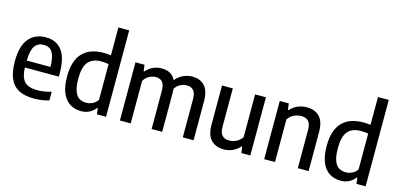

<svg xmlns="http://www.w3.org/2000/svg" viewBox="-71 -1266 3599 1734"><g transform="rotate(15 1728.0 -399.0)"><path d="M458.5 -240H141Q143 -177 160.5 -140Q178 -103 213 -87Q248 -71 305.5 -71Q359 -71 431.5 -91V-10Q361 10 293 10Q206 10 150 -18.8Q94 -47.5 66.2 -109.8Q38.5 -172 38.5 -272.5Q38.5 -413 95.5 -482.8Q152.5 -552.5 255 -552.5Q354.5 -552.5 406.5 -483Q458.5 -413.5 458.5 -270ZM141 -305H362.5Q361.5 -371.5 348.5 -410.2Q335.5 -449 312.2 -465.5Q289 -482 254 -482Q200 -482 171.2 -442Q142.5 -402 141 -305Z M529.5 -261Q529.5 -407 597 -479.8Q664.5 -552.5 797 -552.5Q829.5 -552.5 863 -547.5V-808H964V0H878.5L871.5 -56.5H866Q844 -26.5 809.5 -8.5Q775 9.5 731 9.5Q673.5 9.5 628.2 -17.8Q583 -45 556.2 -105.5Q529.5 -166 529.5 -261ZM863 -131.5V-465.5Q828.5 -472 794 -472Q712.5 -472 672.5 -424.8Q632.5 -377.5 632.5 -269.5Q632.5 -195.5 648.2 -152.8Q664 -110 691.5 -93Q719 -76 758 -76Q789 -76 817.2 -90.2Q845.5 -104.5 863 -131.5Z M1782.5 -362V0H1681.5V-357.5Q1681.5 -414 1658.8 -438.5Q1636 -463 1596 -463Q1567 -463 1537.2 -448.5Q1507.5 -434 1487.5 -402.5Q1489 -385.5 1489 -366V0H1390V-357.5Q1390 -414.5 1368.2 -438.8Q1346.5 -463 1306.5 -463Q1276 -463 1245.2 -446.8Q1214.5 -430.5 1194.5 -397V0H1093.5V-544H1178L1185.5 -484H1191.5Q1220 -518 1257.5 -535.2Q1295 -552.5 1338.5 -552.5Q1382.5 -552.5 1416 -534.5Q1449.5 -516.5 1468 -477.5Q1500.5 -516.5 1541.2 -534.5Q1582 -552.5 1624.5 -552.5Q1697 -552.5 1739.8 -507.5Q1782.5 -462.5 1782.5 -362Z M1902.5 -179.5V-544H2003.5V-185.5Q2003.5 -129 2027 -104.8Q2050.5 -80.5 2093 -80.5Q2125 -80.5 2158 -96.2Q2191 -112 2212 -143.5V-544H2313V0H2229L2221.5 -58H2216Q2186 -24.5 2147.5 -7.5Q2109 9.5 2066 9.5Q1990.5 9.5 1946.5 -35.2Q1902.5 -80 1902.5 -179.5Z M2442.5 -544H2527L2534.5 -484.5H2540.5Q2569.5 -517.5 2609 -535Q2648.5 -552.5 2694.5 -552.5Q2770.5 -552.5 2814.2 -507.5Q2858 -462.5 2858 -363.5V0H2757V-357.5Q2757 -414.5 2733.5 -438.8Q2710 -463 2665.5 -463Q2632 -463 2598.5 -447.2Q2565 -431.5 2543.5 -399V0H2442.5Z M2956.5 -261Q2956.5 -407 3024 -479.8Q3091.5 -552.5 3224 -552.5Q3256.5 -552.5 3290 -547.5V-808H3391V0H3305.5L3298.5 -56.5H3293Q3271 -26.5 3236.5 -8.5Q3202 9.5 3158 9.5Q3100.5 9.5 3055.2 -17.8Q3010 -45 2983.2 -105.5Q2956.5 -166 2956.5 -261ZM3290 -131.5V-465.5Q3255.5 -472 3221 -472Q3139.5 -472 3099.5 -424.8Q3059.5 -377.5 3059.5 -269.5Q3059.5 -195.5 3075.2 -152.8Q3091 -110 3118.5 -93Q3146 -76 3185 -76Q3216 -76 3244.2 -90.2Q3272.5 -104.5 3290 -131.5Z"/></g></svg>

Font: Encode Sans Semi Condensed Medium
Style: Regular
Weight: 500
Width: 4
Designer: Multiple Designers
Foundry: Impallari Type
Version: Version 2.000